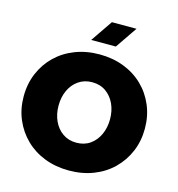

<svg xmlns="http://www.w3.org/2000/svg" viewBox="-131 -1033 1073 1160"><g transform="rotate(15 405.0 -453.5)"><path d="M405 13Q322 13 252.5 -14Q183 -41 132.5 -90.5Q82 -140 54 -206Q26 -272 26 -350Q26 -428 54 -494.5Q82 -561 132.5 -610Q183 -659 252.5 -686Q322 -713 405 -713Q488 -713 557.5 -686Q627 -659 677.5 -610Q728 -561 756 -494.5Q784 -428 784 -350Q784 -272 756 -206Q728 -140 677.5 -90.5Q627 -41 557.5 -14Q488 13 405 13ZM405 -161Q455 -161 491 -186.5Q527 -212 546.5 -255Q566 -298 566 -350Q566 -403 546.5 -445.5Q527 -488 491 -513.5Q455 -539 405 -539Q356 -539 319.5 -513.5Q283 -488 263.5 -445.5Q244 -403 244 -350Q244 -298 263.5 -255Q283 -212 319.5 -186.5Q356 -161 405 -161ZM332 -784 425 -920H579L486 -784Z"/></g></svg>

Font: MuseoModerno Black
Style: Regular
Weight: 900
Designer: Pablo Cosgaya, Héctor Gatti, Marcela Romero, and the Authors of The MuseoModerno Project.
Foundry: Omnibus-Type Team
Version: Version 1.001